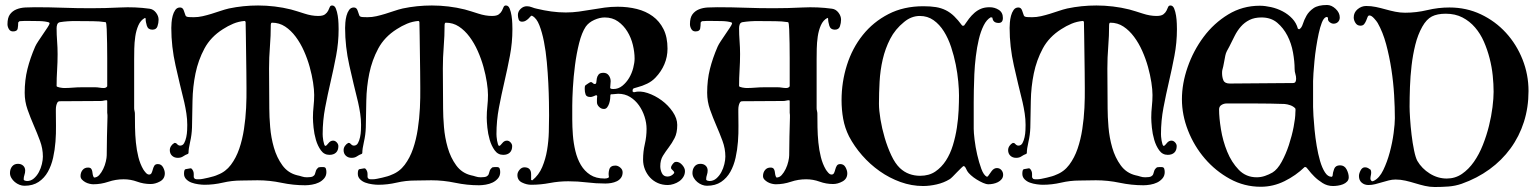

<svg xmlns="http://www.w3.org/2000/svg" viewBox="-20 -741 6160 770"><path d="M408 -339Q402 -339 396 -337.5Q390 -336 384 -336Q342 -336 302 -335.5Q262 -335 220 -335Q213 -335 210 -329.5Q207 -324 205.5 -317Q204 -310 204 -302.5Q204 -295 204 -291Q204 -268 204.5 -237Q205 -206 202.5 -173Q200 -140 193 -108.5Q186 -77 172 -52Q158 -27 135 -11.5Q112 4 78 4Q68 4 58 0Q48 -4 39.5 -11Q31 -18 25.5 -27.5Q20 -37 20 -47Q20 -63 28.5 -73.5Q37 -84 52 -84Q65 -84 73 -76.5Q81 -69 81 -57Q81 -48 78 -39.5Q75 -31 75 -22Q75 -18 80 -16.5Q85 -15 88 -15Q104 -15 116 -25.5Q128 -36 136 -51Q144 -66 148 -83Q152 -100 152 -113Q152 -145 140.5 -176Q129 -207 115.5 -238Q102 -269 90.5 -301.5Q79 -334 79 -369Q79 -420 90 -464Q101 -508 121 -554Q125 -563 134 -576.5Q143 -590 152.5 -604Q162 -618 170 -630Q178 -642 179 -647L177 -651Q161 -656 137 -656.5Q113 -657 96 -657Q86 -657 77 -657Q68 -657 58 -656L53 -651Q53 -638 51 -626.5Q49 -615 32 -615Q21 -615 15.5 -624.5Q10 -634 10 -644Q10 -670 20 -683.5Q30 -697 46 -703.5Q62 -710 81.5 -711Q101 -712 120 -712Q177 -712 232 -710Q287 -708 344 -708Q402 -708 462 -711Q522 -714 580 -706Q595 -704 605.5 -690.5Q616 -677 616 -662Q616 -649 611.5 -635.5Q607 -622 591 -622Q574 -622 569 -637.5Q564 -653 564 -667L562 -669H561Q544 -660 535 -639.5Q526 -619 522.5 -594.5Q519 -570 518.5 -545.5Q518 -521 518 -504V-307Q518 -302 519.5 -296Q521 -290 521 -285Q521 -260 521.5 -230Q522 -200 525 -169.5Q528 -139 535 -111Q542 -83 555 -61Q558 -56 564.5 -48.5Q571 -41 578 -41Q585 -41 588 -47.5Q591 -54 593 -62Q595 -70 599 -76.5Q603 -83 613 -83Q627 -83 634 -70Q641 -57 641 -46Q641 -24 622 -13.5Q603 -3 584 -3Q556 -3 530 -12.5Q504 -22 476 -22Q444 -22 414.5 -12Q385 -2 354 -2Q348 -2 339 -4Q330 -6 322 -10.5Q314 -15 308.5 -21Q303 -27 303 -35Q303 -49 311 -59Q319 -69 333 -69Q342 -69 345.5 -64.5Q349 -60 350 -54Q351 -48 352 -41Q353 -34 357 -29Q369 -29 378 -39Q387 -49 394 -63.5Q401 -78 404.5 -93.5Q408 -109 408 -118Q408 -156 409 -194Q410 -232 411 -270Q411 -276 411 -279.5Q411 -283 410 -289V-337ZM396 -388Q406 -388 410 -395V-473Q410 -480 410 -507.5Q410 -535 409.5 -566.5Q409 -598 408 -623.5Q407 -649 404 -652Q391 -654 378 -655Q365 -656 352 -656Q320 -656 285.5 -656.5Q251 -657 220 -652Q212 -650 209.5 -643Q207 -636 207 -628Q207 -602 209 -576Q211 -550 211 -524Q211 -492 209 -460Q207 -428 207 -396Q207 -394 211 -392.5Q215 -391 220 -390Q225 -389 230 -388.5Q235 -388 237 -388Q254 -388 272 -389.5Q290 -391 307 -391H362Q370 -391 379 -389.5Q388 -388 396 -388Z M961 -657Q937 -655 915.5 -646Q894 -637 874 -624Q825 -593 800 -546.5Q775 -500 764 -446.5Q753 -393 752 -336.5Q751 -280 750 -229Q749 -200 742.5 -172Q736 -144 736 -127L734 -124Q723 -120 714.5 -114Q706 -108 693 -108Q679 -108 670 -116.5Q661 -125 661 -139Q661 -148 666.5 -156Q672 -164 680 -168L686 -167Q689 -164 693 -160.5Q697 -157 702 -157Q713 -157 718.5 -167Q724 -177 727 -191Q730 -205 730.5 -219Q731 -233 731 -240Q731 -263 727.5 -286Q724 -309 719 -331Q701 -403 684 -478.5Q667 -554 667 -629Q667 -637 668 -650.5Q669 -664 672.5 -677.5Q676 -691 683 -701Q690 -711 702 -711Q713 -711 717 -699Q721 -687 724 -679Q726 -673 738.5 -672.5Q751 -672 757 -672Q775 -672 792.5 -676Q810 -680 828 -685.5Q846 -691 863.5 -697Q881 -703 898 -707Q955 -719 1015 -719Q1048 -719 1081.5 -715Q1115 -711 1147 -703Q1172 -696 1201 -686.5Q1230 -677 1256 -677Q1275 -677 1283.5 -683.5Q1292 -690 1296 -698Q1300 -706 1302.5 -712.5Q1305 -719 1312 -719Q1322 -719 1327 -706.5Q1332 -694 1334.5 -678Q1337 -662 1337.5 -646Q1338 -630 1338 -624Q1338 -570 1328 -517.5Q1318 -465 1306 -413.5Q1294 -362 1284 -309.5Q1274 -257 1274 -203Q1274 -200 1274.5 -192.5Q1275 -185 1276.5 -177Q1278 -169 1280 -162.5Q1282 -156 1285 -156Q1289 -156 1297 -166.5Q1305 -177 1316 -177Q1324 -177 1330.5 -170Q1337 -163 1337 -155Q1337 -138 1327.5 -129Q1318 -120 1301 -120Q1280 -120 1267 -138Q1254 -156 1247 -180Q1240 -204 1237.5 -229Q1235 -254 1235 -269Q1235 -292 1237.5 -314.5Q1240 -337 1240 -360Q1240 -381 1235.5 -410.5Q1231 -440 1222 -472.5Q1213 -505 1199 -536.5Q1185 -568 1166 -593.5Q1147 -619 1123.5 -634.5Q1100 -650 1071 -650Q1068 -650 1067 -647Q1066 -644 1066 -642Q1066 -597 1062.5 -554Q1059 -511 1059 -466Q1059 -426 1059.5 -386Q1060 -346 1060 -306Q1060 -274 1063.5 -231.5Q1067 -189 1078.5 -149Q1090 -109 1112.5 -78Q1135 -47 1172 -38Q1182 -36 1191 -33Q1200 -30 1211 -30Q1228 -30 1234.5 -33.5Q1241 -37 1243 -43Q1245 -49 1247 -56Q1249 -63 1258 -70Q1263 -71 1267 -71Q1271 -71 1276 -71Q1285 -71 1287 -64.5Q1289 -58 1289 -51Q1289 -36 1280 -25.5Q1271 -15 1258.5 -9Q1246 -3 1231 -0.5Q1216 2 1204 2Q1156 2 1108.5 -8Q1061 -18 1013 -18Q996 -18 980 -17.5Q964 -17 947 -17Q910 -17 873.5 -8.5Q837 0 800 0Q790 0 775.5 -2Q761 -4 748.5 -8.5Q736 -13 727 -22Q718 -31 718 -44Q718 -61 724 -62.5Q730 -64 744 -66L748 -65Q757 -56 757 -43V-30L761 -24Q766 -22 770 -22Q774 -22 778 -22Q785 -22 795 -24Q805 -26 816 -28.5Q827 -31 837 -34Q847 -37 853 -40Q885 -52 906 -80Q927 -108 939.5 -144.5Q952 -181 958.5 -223.5Q965 -266 967 -308Q969 -350 968.5 -387.5Q968 -425 968 -453Q968 -490 967 -526Q966 -562 966 -599L965 -653L963 -656Z M1658 -657Q1634 -655 1612.5 -646Q1591 -637 1571 -624Q1522 -593 1497 -546.5Q1472 -500 1461 -446.5Q1450 -393 1449 -336.5Q1448 -280 1447 -229Q1446 -200 1439.5 -172Q1433 -144 1433 -127L1431 -124Q1420 -120 1411.5 -114Q1403 -108 1390 -108Q1376 -108 1367 -116.5Q1358 -125 1358 -139Q1358 -148 1363.5 -156Q1369 -164 1377 -168L1383 -167Q1386 -164 1390 -160.5Q1394 -157 1399 -157Q1410 -157 1415.5 -167Q1421 -177 1424 -191Q1427 -205 1427.5 -219Q1428 -233 1428 -240Q1428 -263 1424.5 -286Q1421 -309 1416 -331Q1398 -403 1381 -478.5Q1364 -554 1364 -629Q1364 -637 1365 -650.5Q1366 -664 1369.5 -677.5Q1373 -691 1380 -701Q1387 -711 1399 -711Q1410 -711 1414 -699Q1418 -687 1421 -679Q1423 -673 1435.5 -672.5Q1448 -672 1454 -672Q1472 -672 1489.5 -676Q1507 -680 1525 -685.5Q1543 -691 1560.5 -697Q1578 -703 1595 -707Q1652 -719 1712 -719Q1745 -719 1778.5 -715Q1812 -711 1844 -703Q1869 -696 1898 -686.5Q1927 -677 1953 -677Q1972 -677 1980.5 -683.5Q1989 -690 1993 -698Q1997 -706 1999.5 -712.5Q2002 -719 2009 -719Q2019 -719 2024 -706.5Q2029 -694 2031.5 -678Q2034 -662 2034.5 -646Q2035 -630 2035 -624Q2035 -570 2025 -517.5Q2015 -465 2003 -413.5Q1991 -362 1981 -309.5Q1971 -257 1971 -203Q1971 -200 1971.5 -192.5Q1972 -185 1973.5 -177Q1975 -169 1977 -162.5Q1979 -156 1982 -156Q1986 -156 1994 -166.5Q2002 -177 2013 -177Q2021 -177 2027.5 -170Q2034 -163 2034 -155Q2034 -138 2024.5 -129Q2015 -120 1998 -120Q1977 -120 1964 -138Q1951 -156 1944 -180Q1937 -204 1934.5 -229Q1932 -254 1932 -269Q1932 -292 1934.5 -314.5Q1937 -337 1937 -360Q1937 -381 1932.5 -410.5Q1928 -440 1919 -472.5Q1910 -505 1896 -536.5Q1882 -568 1863 -593.5Q1844 -619 1820.5 -634.5Q1797 -650 1768 -650Q1765 -650 1764 -647Q1763 -644 1763 -642Q1763 -597 1759.5 -554Q1756 -511 1756 -466Q1756 -426 1756.5 -386Q1757 -346 1757 -306Q1757 -274 1760.5 -231.5Q1764 -189 1775.5 -149Q1787 -109 1809.5 -78Q1832 -47 1869 -38Q1879 -36 1888 -33Q1897 -30 1908 -30Q1925 -30 1931.5 -33.5Q1938 -37 1940 -43Q1942 -49 1944 -56Q1946 -63 1955 -70Q1960 -71 1964 -71Q1968 -71 1973 -71Q1982 -71 1984 -64.5Q1986 -58 1986 -51Q1986 -36 1977 -25.5Q1968 -15 1955.5 -9Q1943 -3 1928 -0.5Q1913 2 1901 2Q1853 2 1805.5 -8Q1758 -18 1710 -18Q1693 -18 1677 -17.5Q1661 -17 1644 -17Q1607 -17 1570.5 -8.5Q1534 0 1497 0Q1487 0 1472.5 -2Q1458 -4 1445.5 -8.5Q1433 -13 1424 -22Q1415 -31 1415 -44Q1415 -61 1421 -62.5Q1427 -64 1441 -66L1445 -65Q1454 -56 1454 -43V-30L1458 -24Q1463 -22 1467 -22Q1471 -22 1475 -22Q1482 -22 1492 -24Q1502 -26 1513 -28.5Q1524 -31 1534 -34Q1544 -37 1550 -40Q1582 -52 1603 -80Q1624 -108 1636.5 -144.5Q1649 -181 1655.5 -223.5Q1662 -266 1664 -308Q1666 -350 1665.5 -387.5Q1665 -425 1665 -453Q1665 -490 1664 -526Q1663 -562 1663 -599L1662 -653L1660 -656Z M2428 -361Q2428 -355 2427 -345Q2426 -335 2423 -326Q2420 -317 2415 -310.5Q2410 -304 2402 -304Q2391 -304 2382.5 -312.5Q2374 -321 2374 -331Q2374 -337 2374 -343.5Q2374 -350 2375 -356Q2374 -358 2370 -360V-359Q2365 -357 2359 -354.5Q2353 -352 2348 -352Q2332 -352 2328.5 -362Q2325 -372 2325 -384Q2325 -392 2326 -396L2328 -399Q2331 -401 2339 -406.5Q2347 -412 2350 -412Q2352 -412 2355.5 -409.5Q2359 -407 2361 -405Q2362 -405 2363 -404.5Q2364 -404 2365 -404Q2371 -404 2371.5 -411Q2372 -418 2373.5 -426.5Q2375 -435 2380.5 -442Q2386 -449 2400 -449Q2414 -449 2421.5 -438.5Q2429 -428 2429 -415Q2429 -408 2428 -401.5Q2427 -395 2427 -388Q2429 -385 2433 -384.5Q2437 -384 2440 -384Q2460 -384 2476 -397Q2492 -410 2503 -428.5Q2514 -447 2519.5 -468.5Q2525 -490 2525 -506Q2525 -532 2518 -561Q2511 -590 2496 -614.5Q2481 -639 2458.5 -655Q2436 -671 2405 -671Q2385 -671 2363 -661Q2341 -651 2329 -634Q2313 -610 2302.5 -568Q2292 -526 2286 -479.5Q2280 -433 2277.5 -389Q2275 -345 2275 -317Q2275 -293 2275 -262.5Q2275 -232 2277.5 -199.5Q2280 -167 2287.5 -135.5Q2295 -104 2309.5 -79.5Q2324 -55 2347 -40Q2370 -25 2405 -25Q2413 -25 2420 -28L2422 -32Q2419 -46 2423.5 -61.5Q2428 -77 2448 -77Q2458 -77 2467.5 -69Q2477 -61 2477 -50Q2477 -37 2470.5 -28Q2464 -19 2453.5 -14Q2443 -9 2431 -7Q2419 -5 2408 -5Q2370 -5 2333.5 -9.5Q2297 -14 2259 -14Q2221 -14 2184.5 -7Q2148 0 2110 0Q2092 0 2073.5 -9Q2055 -18 2055 -39Q2055 -50 2063.5 -60Q2072 -70 2083 -70Q2110 -70 2110 -42V-20L2111 -19Q2112 -19 2112.5 -18.5Q2113 -18 2114 -18H2115Q2141 -39 2154.5 -71Q2168 -103 2174 -139Q2180 -175 2181 -211.5Q2182 -248 2182 -278Q2182 -297 2181.5 -331.5Q2181 -366 2179 -407Q2177 -448 2173 -492Q2169 -536 2161.5 -574Q2154 -612 2143 -640Q2132 -668 2115 -677Q2114 -678 2112 -678Q2110 -678 2107 -674.5Q2104 -671 2099.5 -666.5Q2095 -662 2088.5 -658Q2082 -654 2074 -654Q2063 -654 2060 -663Q2057 -672 2057 -681Q2057 -695 2068 -705.5Q2079 -716 2093 -716Q2103 -716 2113 -712Q2123 -708 2133 -706Q2162 -699 2191 -695Q2220 -691 2249 -691Q2276 -691 2301.5 -694.5Q2327 -698 2353 -702.5Q2379 -707 2404.5 -710.5Q2430 -714 2457 -714Q2498 -714 2534 -705Q2570 -696 2597.5 -676Q2625 -656 2641 -624Q2657 -592 2657 -546Q2657 -513 2644.5 -483.5Q2632 -454 2609 -430Q2595 -415 2575.5 -405.5Q2556 -396 2536 -391Q2531 -389 2524 -387.5Q2517 -386 2517 -378V-374L2522 -371Q2547 -378 2577 -368Q2607 -358 2633.5 -338.5Q2660 -319 2678 -292.5Q2696 -266 2696 -240Q2696 -208 2685.5 -187.5Q2675 -167 2662 -150Q2649 -133 2638.5 -116Q2628 -99 2628 -74Q2628 -60 2634.5 -46.5Q2641 -33 2657 -33Q2672 -33 2683 -46L2684 -50Q2683 -53 2678.5 -57.5Q2674 -62 2672 -64L2671 -71Q2676 -84 2686 -91Q2688 -91 2689 -91.5Q2690 -92 2692 -92Q2705 -92 2716 -79.5Q2727 -67 2727 -55Q2727 -42 2720.5 -31.5Q2714 -21 2704 -14Q2694 -7 2681.5 -3Q2669 1 2658 1Q2636 1 2618 -7Q2600 -15 2587 -29Q2574 -43 2566.5 -61.5Q2559 -80 2559 -101Q2559 -133 2566 -163Q2573 -193 2573 -224Q2573 -248 2565 -273Q2557 -298 2542.5 -318.5Q2528 -339 2507 -352Q2486 -365 2459 -365Q2453 -365 2447.5 -364Q2442 -363 2436 -363H2431Z M3145 -339Q3139 -339 3133 -337.5Q3127 -336 3121 -336Q3079 -336 3039 -335.5Q2999 -335 2957 -335Q2950 -335 2947 -329.5Q2944 -324 2942.5 -317Q2941 -310 2941 -302.5Q2941 -295 2941 -291Q2941 -268 2941.5 -237Q2942 -206 2939.5 -173Q2937 -140 2930 -108.5Q2923 -77 2909 -52Q2895 -27 2872 -11.5Q2849 4 2815 4Q2805 4 2795 0Q2785 -4 2776.5 -11Q2768 -18 2762.5 -27.5Q2757 -37 2757 -47Q2757 -63 2765.5 -73.5Q2774 -84 2789 -84Q2802 -84 2810 -76.5Q2818 -69 2818 -57Q2818 -48 2815 -39.5Q2812 -31 2812 -22Q2812 -18 2817 -16.5Q2822 -15 2825 -15Q2841 -15 2853 -25.5Q2865 -36 2873 -51Q2881 -66 2885 -83Q2889 -100 2889 -113Q2889 -145 2877.5 -176Q2866 -207 2852.5 -238Q2839 -269 2827.5 -301.5Q2816 -334 2816 -369Q2816 -420 2827 -464Q2838 -508 2858 -554Q2862 -563 2871 -576.5Q2880 -590 2889.5 -604Q2899 -618 2907 -630Q2915 -642 2916 -647L2914 -651Q2898 -656 2874 -656.5Q2850 -657 2833 -657Q2823 -657 2814 -657Q2805 -657 2795 -656L2790 -651Q2790 -638 2788 -626.5Q2786 -615 2769 -615Q2758 -615 2752.5 -624.5Q2747 -634 2747 -644Q2747 -670 2757 -683.5Q2767 -697 2783 -703.5Q2799 -710 2818.5 -711Q2838 -712 2857 -712Q2914 -712 2969 -710Q3024 -708 3081 -708Q3139 -708 3199 -711Q3259 -714 3317 -706Q3332 -704 3342.5 -690.5Q3353 -677 3353 -662Q3353 -649 3348.5 -635.5Q3344 -622 3328 -622Q3311 -622 3306 -637.5Q3301 -653 3301 -667L3299 -669H3298Q3281 -660 3272 -639.5Q3263 -619 3259.5 -594.5Q3256 -570 3255.5 -545.5Q3255 -521 3255 -504V-307Q3255 -302 3256.5 -296Q3258 -290 3258 -285Q3258 -260 3258.5 -230Q3259 -200 3262 -169.5Q3265 -139 3272 -111Q3279 -83 3292 -61Q3295 -56 3301.5 -48.5Q3308 -41 3315 -41Q3322 -41 3325 -47.5Q3328 -54 3330 -62Q3332 -70 3336 -76.5Q3340 -83 3350 -83Q3364 -83 3371 -70Q3378 -57 3378 -46Q3378 -24 3359 -13.5Q3340 -3 3321 -3Q3293 -3 3267 -12.5Q3241 -22 3213 -22Q3181 -22 3151.5 -12Q3122 -2 3091 -2Q3085 -2 3076 -4Q3067 -6 3059 -10.5Q3051 -15 3045.5 -21Q3040 -27 3040 -35Q3040 -49 3048 -59Q3056 -69 3070 -69Q3079 -69 3082.5 -64.5Q3086 -60 3087 -54Q3088 -48 3089 -41Q3090 -34 3094 -29Q3106 -29 3115 -39Q3124 -49 3131 -63.5Q3138 -78 3141.5 -93.5Q3145 -109 3145 -118Q3145 -156 3146 -194Q3147 -232 3148 -270Q3148 -276 3148 -279.5Q3148 -283 3147 -289V-337ZM3133 -388Q3143 -388 3147 -395V-473Q3147 -480 3147 -507.5Q3147 -535 3146.5 -566.5Q3146 -598 3145 -623.5Q3144 -649 3141 -652Q3128 -654 3115 -655Q3102 -656 3089 -656Q3057 -656 3022.5 -656.5Q2988 -657 2957 -652Q2949 -650 2946.5 -643Q2944 -636 2944 -628Q2944 -602 2946 -576Q2948 -550 2948 -524Q2948 -492 2946 -460Q2944 -428 2944 -396Q2944 -394 2948 -392.5Q2952 -391 2957 -390Q2962 -389 2967 -388.5Q2972 -388 2974 -388Q2991 -388 3009 -389.5Q3027 -391 3044 -391H3099Q3107 -391 3116 -389.5Q3125 -388 3133 -388Z M3954 -672Q3937 -663 3925 -639Q3913 -615 3905.5 -583.5Q3898 -552 3893.5 -515Q3889 -478 3887.5 -443.5Q3886 -409 3885.5 -379Q3885 -349 3885 -331V-224Q3885 -210 3888.5 -180.5Q3892 -151 3899 -120.5Q3906 -90 3915.5 -64Q3925 -38 3938 -32L3942 -34Q3948 -43 3957 -55Q3966 -67 3978 -67Q3989 -67 3996 -59Q4003 -51 4003 -40Q4003 -30 3997 -22.5Q3991 -15 3982 -10.5Q3973 -6 3963 -4Q3953 -2 3944 -2Q3935 -2 3922.5 -7.5Q3910 -13 3897 -21Q3884 -29 3873.5 -38.5Q3863 -48 3859 -55Q3857 -59 3853 -67Q3849 -75 3844 -75Q3843 -75 3835 -67.5Q3827 -60 3818 -50.5Q3809 -41 3800.5 -32.5Q3792 -24 3788 -22Q3765 -8 3736.5 -1.5Q3708 5 3682 5Q3636 5 3591.5 -11Q3547 -27 3508 -54.5Q3469 -82 3437.5 -118Q3406 -154 3385 -194Q3368 -228 3361.5 -264.5Q3355 -301 3355 -339Q3355 -412 3376.5 -480Q3398 -548 3440 -600.5Q3482 -653 3543 -684.5Q3604 -716 3683 -716Q3712 -716 3733.5 -712.5Q3755 -709 3773 -700Q3791 -691 3806.5 -676Q3822 -661 3839 -638H3840H3846Q3856 -653 3866 -666Q3876 -679 3888 -689.5Q3900 -700 3914.5 -706Q3929 -712 3949 -712Q3969 -712 3985.5 -701.5Q4002 -691 4002 -669Q4002 -649 3985 -649Q3962 -649 3960 -670ZM3826 -358Q3826 -381 3823 -414Q3820 -447 3813 -482Q3806 -517 3794.5 -552Q3783 -587 3765.5 -615Q3748 -643 3724 -660Q3700 -677 3669 -677Q3635 -677 3606 -653Q3570 -624 3550 -585Q3530 -546 3520 -502.5Q3510 -459 3507.5 -413Q3505 -367 3505 -325Q3505 -299 3511 -262.5Q3517 -226 3528 -188.5Q3539 -151 3554.5 -118Q3570 -85 3589 -67Q3606 -51 3626.5 -43.5Q3647 -36 3670 -36Q3706 -36 3731 -53Q3756 -70 3773.5 -97Q3791 -124 3801.5 -158.5Q3812 -193 3817.5 -229Q3823 -265 3824.5 -299Q3826 -333 3826 -358Z M4323 -657Q4299 -655 4277.5 -646Q4256 -637 4236 -624Q4187 -593 4162 -546.5Q4137 -500 4126 -446.5Q4115 -393 4114 -336.5Q4113 -280 4112 -229Q4111 -200 4104.5 -172Q4098 -144 4098 -127L4096 -124Q4085 -120 4076.5 -114Q4068 -108 4055 -108Q4041 -108 4032 -116.5Q4023 -125 4023 -139Q4023 -148 4028.5 -156Q4034 -164 4042 -168L4048 -167Q4051 -164 4055 -160.5Q4059 -157 4064 -157Q4075 -157 4080.5 -167Q4086 -177 4089 -191Q4092 -205 4092.5 -219Q4093 -233 4093 -240Q4093 -263 4089.5 -286Q4086 -309 4081 -331Q4063 -403 4046 -478.5Q4029 -554 4029 -629Q4029 -637 4030 -650.5Q4031 -664 4034.5 -677.5Q4038 -691 4045 -701Q4052 -711 4064 -711Q4075 -711 4079 -699Q4083 -687 4086 -679Q4088 -673 4100.5 -672.5Q4113 -672 4119 -672Q4137 -672 4154.5 -676Q4172 -680 4190 -685.5Q4208 -691 4225.5 -697Q4243 -703 4260 -707Q4317 -719 4377 -719Q4410 -719 4443.5 -715Q4477 -711 4509 -703Q4534 -696 4563 -686.5Q4592 -677 4618 -677Q4637 -677 4645.5 -683.5Q4654 -690 4658 -698Q4662 -706 4664.5 -712.5Q4667 -719 4674 -719Q4684 -719 4689 -706.5Q4694 -694 4696.5 -678Q4699 -662 4699.5 -646Q4700 -630 4700 -624Q4700 -570 4690 -517.5Q4680 -465 4668 -413.5Q4656 -362 4646 -309.5Q4636 -257 4636 -203Q4636 -200 4636.5 -192.5Q4637 -185 4638.5 -177Q4640 -169 4642 -162.5Q4644 -156 4647 -156Q4651 -156 4659 -166.5Q4667 -177 4678 -177Q4686 -177 4692.5 -170Q4699 -163 4699 -155Q4699 -138 4689.5 -129Q4680 -120 4663 -120Q4642 -120 4629 -138Q4616 -156 4609 -180Q4602 -204 4599.5 -229Q4597 -254 4597 -269Q4597 -292 4599.5 -314.5Q4602 -337 4602 -360Q4602 -381 4597.5 -410.5Q4593 -440 4584 -472.5Q4575 -505 4561 -536.5Q4547 -568 4528 -593.5Q4509 -619 4485.5 -634.5Q4462 -650 4433 -650Q4430 -650 4429 -647Q4428 -644 4428 -642Q4428 -597 4424.5 -554Q4421 -511 4421 -466Q4421 -426 4421.5 -386Q4422 -346 4422 -306Q4422 -274 4425.5 -231.5Q4429 -189 4440.5 -149Q4452 -109 4474.5 -78Q4497 -47 4534 -38Q4544 -36 4553 -33Q4562 -30 4573 -30Q4590 -30 4596.5 -33.5Q4603 -37 4605 -43Q4607 -49 4609 -56Q4611 -63 4620 -70Q4625 -71 4629 -71Q4633 -71 4638 -71Q4647 -71 4649 -64.5Q4651 -58 4651 -51Q4651 -36 4642 -25.5Q4633 -15 4620.5 -9Q4608 -3 4593 -0.5Q4578 2 4566 2Q4518 2 4470.5 -8Q4423 -18 4375 -18Q4358 -18 4342 -17.5Q4326 -17 4309 -17Q4272 -17 4235.5 -8.5Q4199 0 4162 0Q4152 0 4137.5 -2Q4123 -4 4110.5 -8.5Q4098 -13 4089 -22Q4080 -31 4080 -44Q4080 -61 4086 -62.5Q4092 -64 4106 -66L4110 -65Q4119 -56 4119 -43V-30L4123 -24Q4128 -22 4132 -22Q4136 -22 4140 -22Q4147 -22 4157 -24Q4167 -26 4178 -28.5Q4189 -31 4199 -34Q4209 -37 4215 -40Q4247 -52 4268 -80Q4289 -108 4301.5 -144.5Q4314 -181 4320.5 -223.5Q4327 -266 4329 -308Q4331 -350 4330.5 -387.5Q4330 -425 4330 -453Q4330 -490 4329 -526Q4328 -562 4328 -599L4327 -653L4325 -656Z M5032 -718Q5053 -718 5077.5 -712.5Q5102 -707 5124 -695.5Q5146 -684 5162.5 -666.5Q5179 -649 5185 -626L5189 -624H5191Q5200 -629 5205 -645Q5210 -661 5219.5 -678Q5229 -695 5247.5 -708Q5266 -721 5302 -721Q5320 -721 5336.5 -705.5Q5353 -690 5353 -671Q5353 -660 5346 -653Q5339 -646 5328 -646Q5320 -646 5312 -652.5Q5304 -659 5306 -669Q5305 -670 5304 -671.5Q5303 -673 5301 -673Q5299 -673 5298 -672H5297Q5288 -668 5281 -650Q5274 -632 5268.5 -606.5Q5263 -581 5258.5 -552Q5254 -523 5251.5 -496Q5249 -469 5247.5 -447.5Q5246 -426 5246 -416V-312Q5246 -301 5247.5 -276Q5249 -251 5252 -220Q5255 -189 5260.5 -156Q5266 -123 5274 -95.5Q5282 -68 5293.5 -50Q5305 -32 5320 -32H5321L5324 -35Q5325 -49 5330.5 -63.5Q5336 -78 5354 -78Q5372 -78 5380.5 -61.5Q5389 -45 5389 -30Q5389 -20 5382.5 -13Q5376 -6 5366 -2Q5356 2 5345 3.5Q5334 5 5326 5Q5303 5 5284 -7Q5265 -19 5251 -33Q5237 -47 5228 -59Q5219 -71 5216 -71H5212Q5177 -37 5131.5 -14.5Q5086 8 5036 8Q4970 8 4912.5 -23.5Q4855 -55 4812 -105Q4769 -155 4744.5 -217.5Q4720 -280 4720 -343Q4720 -406 4743 -472Q4766 -538 4807 -593Q4848 -648 4905.5 -683Q4963 -718 5032 -718ZM5039 -671Q5011 -671 4991 -661Q4971 -651 4956.5 -634.5Q4942 -618 4931.5 -597Q4921 -576 4910 -554Q4905 -545 4900.5 -536.5Q4896 -528 4894 -518Q4891 -504 4888.5 -489Q4886 -474 4882 -460Q4881 -456 4881 -448Q4881 -431 4886.5 -418.5Q4892 -406 4912 -406Q4975 -406 5038.5 -407Q5102 -408 5165 -408Q5173 -408 5175.5 -413Q5178 -418 5178 -425Q5178 -435 5175 -444.5Q5172 -454 5172 -464Q5172 -494 5165.5 -530.5Q5159 -567 5143 -598Q5127 -629 5102 -650Q5077 -671 5039 -671ZM4869 -302Q4869 -269 4876.5 -222.5Q4884 -176 4901.5 -133Q4919 -90 4948 -60Q4977 -30 5020 -30Q5037 -30 5053 -35.5Q5069 -41 5083 -49Q5103 -61 5120 -92Q5137 -123 5149 -159.5Q5161 -196 5168 -232Q5175 -268 5175 -290Q5175 -292 5175.5 -298.5Q5176 -305 5174 -307Q5166 -315 5154.5 -319Q5143 -323 5132 -324Q5074 -326 5015.5 -326Q4957 -326 4899 -326Q4888 -326 4878.5 -320Q4869 -314 4869 -302Z M5793 -711Q5861 -711 5919 -683.5Q5977 -656 6019.5 -609.5Q6062 -563 6086 -502.5Q6110 -442 6110 -376Q6110 -310 6091.5 -252Q6073 -194 6038 -146Q6003 -98 5953.5 -62Q5904 -26 5842 -4Q5816 5 5788.5 7Q5761 9 5734 9Q5714 9 5694.5 4.5Q5675 0 5655.5 -6Q5636 -12 5616.5 -16.5Q5597 -21 5577 -21Q5563 -21 5549.5 -17.5Q5536 -14 5522.5 -10Q5509 -6 5495.5 -2.5Q5482 1 5468 1Q5452 1 5441 -8.5Q5430 -18 5430 -35Q5430 -45 5436.5 -57.5Q5443 -70 5454 -70Q5461 -70 5466.5 -67Q5472 -64 5477 -60Q5479 -54 5479 -50Q5479 -43 5477.5 -37Q5476 -31 5476 -24Q5476 -21 5478.5 -17.5Q5481 -14 5484 -14Q5485 -14 5487 -15Q5489 -16 5490 -16Q5512 -27 5527.5 -59Q5543 -91 5553.5 -130Q5564 -169 5569 -207Q5574 -245 5574 -267Q5574 -309 5571 -360Q5568 -411 5560 -463Q5552 -515 5539 -563.5Q5526 -612 5505 -649Q5501 -656 5490.5 -667.5Q5480 -679 5472 -679Q5467 -679 5464.5 -672.5Q5462 -666 5459 -658.5Q5456 -651 5451 -644.5Q5446 -638 5436 -638Q5423 -638 5416 -649Q5409 -660 5409 -671Q5409 -691 5424.5 -704Q5440 -717 5459 -717Q5479 -717 5498 -713Q5517 -709 5536.5 -703.5Q5556 -698 5575.5 -694Q5595 -690 5615 -690Q5660 -690 5704 -700.5Q5748 -711 5793 -711ZM5778 -686Q5744 -686 5722.5 -675Q5701 -664 5684 -634Q5666 -602 5656 -561.5Q5646 -521 5641 -478Q5636 -435 5634.5 -392Q5633 -349 5633 -313Q5633 -297 5635 -265.5Q5637 -234 5641 -200.5Q5645 -167 5651 -138Q5657 -109 5664 -96Q5682 -65 5714 -45Q5746 -25 5782 -25Q5816 -25 5843 -43.5Q5870 -62 5891 -92Q5912 -122 5927 -160Q5942 -198 5951.5 -236.5Q5961 -275 5965.5 -311Q5970 -347 5970 -373Q5970 -403 5966.5 -437.5Q5963 -472 5954 -507Q5945 -542 5931 -574Q5917 -606 5895.5 -631Q5874 -656 5845 -671Q5816 -686 5778 -686Z"/></svg>

Font: Hoc Opus
Style: Regular
Weight: 400
Version: Version 1.001